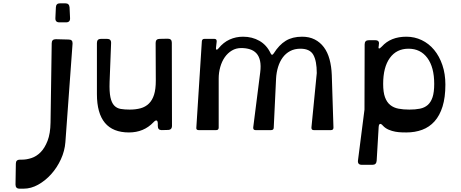

<svg xmlns="http://www.w3.org/2000/svg" viewBox="-20 -780 2763 1151"><path d="M290 -521Q290 -545 315 -545L392 -543Q416 -543 415 -519L372 72Q368 125 345 175Q322 225 287 264Q252 303 209 327Q166 351 122 351H97Q73 351 73 326L75 201Q75 177 100 177H114Q139 177 168.5 167.5Q198 158 223 133Q248 108 265 64.5Q282 21 283 -46ZM315 -736Q316 -760 339 -760H372Q395 -760 397 -736L400 -671Q401 -646 376 -646H336Q311 -646 312 -671Z M561 -522Q561 -547 585 -547H622Q647 -547 646 -522L637 -288Q635 -230 642 -197Q649 -164 664.5 -147.5Q680 -131 703.5 -127Q727 -123 757 -123Q794 -123 823 -131Q852 -139 872.5 -159Q893 -179 903.5 -212Q914 -245 914 -296L913 -523Q913 -547 938 -547L986 -548Q1010 -548 1010 -524L1011 -26Q1011 -1 986 -1L949 0Q926 0 926 -25V-38Q926 -55 919 -57.5Q912 -60 900 -47Q842 14 753 14Q561 14 561 -216Z M1621 -460Q1653 -511 1693 -535.5Q1733 -560 1791 -560Q1834 -560 1866.5 -543.5Q1899 -527 1921.5 -497Q1944 -467 1955.5 -424.5Q1967 -382 1969 -330L1979 -15Q1979 0 1964 0H1861Q1846 0 1847 -16L1879 -342Q1879 -414 1858.5 -451Q1838 -488 1781 -488Q1746 -488 1719.5 -474Q1693 -460 1675 -435.5Q1657 -411 1647 -378.5Q1637 -346 1635 -309L1621 -15Q1621 0 1605 0H1512Q1497 0 1498 -16L1540 -347Q1545 -387 1539 -415Q1533 -443 1517.5 -460Q1502 -477 1478.5 -484.5Q1455 -492 1426 -492Q1395 -492 1370 -477Q1345 -462 1327.5 -437Q1310 -412 1300.5 -378.5Q1291 -345 1291 -309V-15Q1291 0 1276 0H1171Q1155 0 1157 -15L1190 -532Q1191 -547 1206 -547H1265Q1280 -547 1279 -531L1275 -495Q1273 -484 1278 -482.5Q1283 -481 1290 -490Q1319 -526 1356.5 -543Q1394 -560 1437 -560Q1492 -560 1535.5 -535Q1579 -510 1602 -461Q1610 -443 1621 -460Z M2583 -277Q2583 -377 2542 -432.5Q2501 -488 2429 -488Q2357 -488 2317 -432.5Q2277 -377 2277 -277Q2277 -227 2288 -197Q2299 -167 2319.5 -150.5Q2340 -134 2369 -128.5Q2398 -123 2434 -123Q2470 -123 2497.5 -128.5Q2525 -134 2544 -150.5Q2563 -167 2573 -197Q2583 -227 2583 -277ZM2238 184Q2236 208 2213 208H2149Q2123 208 2126 182L2165 -123L2166 -514Q2166 -539 2191 -539H2229Q2257 -539 2251 -512V-509Q2243 -474 2269 -501Q2322 -560 2416 -560Q2465 -560 2508 -539.5Q2551 -519 2582.5 -481Q2614 -443 2632 -390Q2650 -337 2650 -273Q2650 -196 2633 -141.5Q2616 -87 2585 -52.5Q2554 -18 2511 -2Q2468 14 2416 14Q2406 14 2388 13.5Q2370 13 2350 9.5Q2330 6 2310 -2.5Q2290 -11 2276 -26Q2265 -39 2258 -37Q2251 -35 2250 -18Z"/></svg>

Font: OpenDyslexic 3
Style: Regular
Weight: 400
Designer: Abelardo Gonzalez
Version: Version 1.000;PS 001.001;hotconv 1.0.56